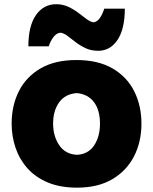

<svg xmlns="http://www.w3.org/2000/svg" viewBox="-20 -866 718 902"><path d="M342.3 15.6Q262.7 15.6 204.6 -8.8Q146.5 -33.2 108.9 -75.4Q71.3 -117.7 53 -171.9Q34.7 -226.1 34.7 -285.2Q34.7 -370.1 68.8 -437.7Q103 -505.4 170.7 -544.7Q238.3 -584 338.4 -584Q441.4 -584 509.3 -544.2Q577.1 -504.4 610.8 -436.8Q644.5 -369.1 644.5 -285.2Q644.5 -199.2 609.4 -131.1Q574.2 -63 506.8 -23.7Q439.5 15.6 342.3 15.6ZM341.3 -138.7Q395 -141.6 422.4 -183.1Q449.7 -224.6 449.7 -285.2Q449.7 -348.1 421.9 -385.7Q394 -423.3 341.3 -428.7Q286.6 -424.8 258.1 -385.5Q229.5 -346.2 229.5 -285.2Q229.5 -226.6 258.1 -184.1Q286.6 -141.6 341.3 -138.7ZM441.4 -627.4Q408.2 -627.4 382.1 -639.6Q356 -651.9 334.7 -668.5Q313.5 -685.1 296.1 -698Q278.8 -710.9 263.2 -712.4Q245.1 -710.4 231 -691.7Q216.8 -672.9 209 -648.4H113.3Q113.3 -744.1 148.9 -795.2Q184.6 -846.2 244.1 -846.2Q274.9 -846.2 301 -834Q327.1 -821.8 348.6 -805.2Q370.1 -788.6 387.9 -775.6Q405.8 -762.7 419.9 -761.2Q437 -763.7 449.5 -781.7Q461.9 -799.8 469.7 -825.2H566.4Q566.4 -730 532.2 -678.7Q498 -627.4 441.4 -627.4Z"/></svg>

Font: Pinar-FD ExtraBold
Style: Regular
Weight: 800
Designer: Amin Abedi
Version: Version 3.000